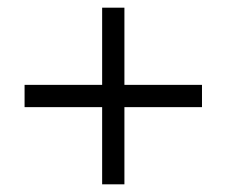

<svg xmlns="http://www.w3.org/2000/svg" viewBox="-20 -480 590 500"><path d="M506 -201H304V0H246V-201H44V-259H246V-460H304V-259H506Z"/></svg>

Font: Ysabeau SC Medium
Style: Regular
Weight: 500
Designer: Christian Thalmann (Catharsis Fonts)
Version: Version 0.003